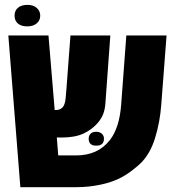

<svg xmlns="http://www.w3.org/2000/svg" viewBox="-20 -777 721 797"><path d="M64.5 0 14.6 -629.9H181.2L207 -320.3Q237.8 -318.8 247.1 -343.8Q251.5 -355 252.7 -371.3Q253.9 -387.7 255.9 -409.7L272.5 -629.9H438L417.5 -347.7Q415.5 -321.8 408.2 -303.2Q400.9 -284.7 385.7 -266.6Q360.8 -238.3 325.7 -222.2Q290.5 -206.1 234.4 -206.1Q229.5 -206.1 225.1 -206.3Q220.7 -206.5 215.8 -206.5L221.7 -131.8H295.4Q387.2 -131.8 437 -196.8Q475.6 -247.1 482.9 -341.3L504.4 -629.9H671.4L649.4 -342.3Q644 -269 623.5 -203.4Q603 -137.7 564 -99.6Q554.7 -90.3 531.5 -72Q508.3 -53.7 482.9 -40Q445.8 -20.5 396.7 -10.3Q347.7 0 295.4 0ZM379.4 -172.4Q348.1 -172.4 348.1 -201.2Q348.1 -213.9 356.4 -222.2Q364.3 -230 379.4 -230Q394 -230 402.8 -221.9Q411.6 -213.9 411.6 -201.2Q411.6 -172.4 379.4 -172.4ZM92.8 -667.5Q68.4 -667.5 54.4 -679.2Q40.5 -690.9 40.5 -711.9Q40.5 -733.4 54.9 -745.1Q69.3 -756.8 94.2 -756.8Q118.2 -756.8 132.6 -744.1Q147 -731.4 147 -711.9Q147 -692.4 132.3 -679.9Q117.7 -667.5 92.8 -667.5Z"/></svg>

Font: Open Sans Condensed ExtraBold
Style: Regular
Weight: 800
Width: 3
Designer: Monotype Design Team
Foundry: Monotype Imaging Inc.
Version: Version 3.000; ttfautohint (v1.8.4)